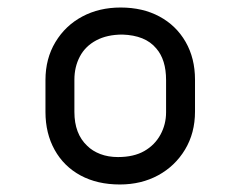

<svg xmlns="http://www.w3.org/2000/svg" viewBox="-20 -781 640 511"><path d="M301 -761Q360 -761 404.5 -737Q449 -713 474 -669.5Q499 -626 499 -569V-484Q499 -427 472.5 -383Q446 -339 401 -314.5Q356 -290 299 -290Q239 -290 194.5 -314Q150 -338 125.5 -382Q101 -426 101 -483V-568Q101 -625 127.5 -669Q154 -713 199 -737Q244 -761 301 -761ZM306 -689Q265 -689 236 -673.5Q207 -658 192.5 -630.5Q178 -603 178 -569V-483Q178 -454 186.5 -431.5Q195 -409 212 -393Q226 -379 247 -371Q268 -363 294 -363Q336 -363 364 -379Q392 -395 407 -422.5Q422 -450 422 -482V-568Q422 -595 415.5 -616Q409 -637 396 -652Q381 -670 358.5 -679Q336 -688 306 -689Z"/></svg>

Font: Code D OnePiece
Style: Regular
Weight: 400
Version: Version 1.085; ttfautohint (v1.8.4.7-5d5b);Nerd Fonts 3.0.2